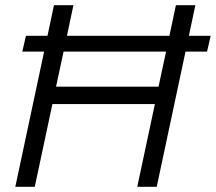

<svg xmlns="http://www.w3.org/2000/svg" viewBox="-20 -720 832 740"><path d="M39 0 150 -521H66L80 -582H163L188 -700H263L238 -582H633L658 -700H733L708 -582H792L778 -521H695L584 0H509L577 -319H182L114 0ZM196 -386H591L620 -521H225Z"/></svg>

Font: Red Hat Text
Style: Italic
Weight: 400
Italic angle: -12°
Designer: Pentagram, MCKL
Foundry: Pentagram, MCKL
Version: Version 1.023